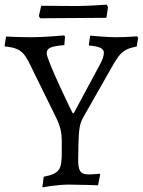

<svg xmlns="http://www.w3.org/2000/svg" viewBox="-39 -798 617 830"><path d="M135 -719C135 -719 220 -720 279 -720L421 -721L428 -768L422 -778C422 -778 343 -772 293 -772C234 -772 139 -773 139 -773L129 -728ZM144 12C144 12 208 0 258 0C302 0 385 3 385 3L394 -43L392 -47C392 -47 363 -44 343 -44C308 -44 298 -61 299 -112C301 -221 300 -255 321 -291L421 -467C475 -562 483 -584 552 -597L558 -634L554 -641C554 -641 501 -637 462 -637C425 -637 351 -644 351 -644L345 -605L347 -601C390 -598 410 -588 410 -571C410 -557 404 -539 394 -521L280 -309H275C274 -309 163 -538 163 -567C163 -590 179 -598 239 -603L242 -638L239 -645C239 -645 153 -637 97 -637C51 -637 -13 -640 -13 -640L-19 -601L-17 -597C61 -590 69 -564 109 -482L199 -299C223 -251 228 -225 228 -186V-142C228 -68 222 -48 150 -34Z"/></svg>

Font: Alegreya SC
Style: Regular
Weight: 400
Designer: Juan Pablo del Peral
Foundry: Huerta Tipografica
Version: Version 2.007;PS 002.007;hotconv 1.0.88;makeotf.lib2.5.64775